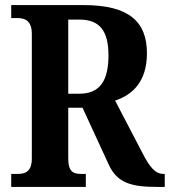

<svg xmlns="http://www.w3.org/2000/svg" viewBox="-20 -734 667 754"><path d="M24 0H317V-51H300C269 -51 248 -58 248 -112V-311H304L406 -90C439 -15 496 0 597 0H627V-51H622C590 -51 568 -77 539 -134L432 -339C499 -361 557 -412 557 -525C557 -647 489 -714 309 -714H24V-663H49C75 -663 105 -655 105 -601V-112C105 -58 77 -51 49 -51H24ZM292 -366H248V-657H293C370 -657 406 -614 406 -517C406 -418 373 -366 292 -366Z"/></svg>

Font: Noto Serif Sinhala Condensed
Style: Bold
Weight: 700
Width: 3
Designer: Jelle Bosma - Monotype Design Team
Foundry: Monotype Imaging Inc.
Version: Version 2.007